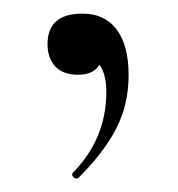

<svg xmlns="http://www.w3.org/2000/svg" viewBox="-20 -102 262 282"><path d="M49.8 -37.1Q49.8 -82 101.1 -82Q133.8 -82 151.4 -58.6Q168.9 -35.2 168.9 8.3Q168.9 51.8 150.4 87.4Q131.8 123 95.2 159.2Q94.7 160.2 91.8 160.2Q88.9 160.2 86.9 157Q85 153.8 86.9 151.9Q135.7 102.1 136.2 34.2Q136.2 6.3 126 -6.8Q117.2 7.8 94.7 7.8Q72.3 7.8 61 -4.6Q49.8 -17.1 49.8 -37.1Z"/></svg>

Font: Cormorant-Medium
Style: Regular
Weight: 500
Designer: Christian Thalmann (Catharsis Fonts)
Version: Version 3.000